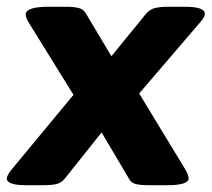

<svg xmlns="http://www.w3.org/2000/svg" viewBox="-48 -545 625 567"><path d="M30 2Q-28 2 -28 -18Q-28 -26 -14 -44L169 -265L37 -478Q28 -492 28 -502Q28 -514 45.5 -519.5Q63 -525 92 -525H147Q169 -525 184 -521.5Q199 -518 207 -503L281 -379L383 -504Q395 -518 410.5 -521.5Q426 -525 448 -525H499Q557 -525 557 -504Q557 -495 543 -479L363 -269L499 -45Q509 -28 509 -18Q509 2 444 2H392Q370 2 355 -1Q340 -4 333 -17L252 -154L143 -17Q132 -4 116.5 -1Q101 2 80 2Z"/></svg>

Font: Asap Semi Expanded Semi Expanded ExtraBold
Style: Italic
Weight: 800
Width: 6
Italic angle: -6°
Designer: Pablo Cosgaya
Foundry: Omnibus-Type
Version: Version 3.001; ttfautohint (v1.8.4.7-5d5b)